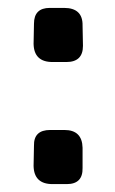

<svg xmlns="http://www.w3.org/2000/svg" viewBox="-20 -466 290 486"><path d="M142 -446Q190 -446 189 -401L190 -350Q190 -309 148 -309H113Q66 -309 65 -355L66 -406Q66 -446 106 -446ZM143 -137Q188 -137 189 -92V-41Q190 0 149 0H113Q66 0 65 -46L66 -97Q65 -137 107 -137Z"/></svg>

Font: Taylor Sans Upright Semi Bold
Style: Regular
Weight: 600
Italic angle: -8°
Designer: Natanael Gama
Version: Version 1.001 September 8, 2015